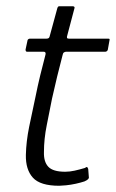

<svg xmlns="http://www.w3.org/2000/svg" viewBox="-20 -596 372 616"><path d="M170 0Q109 0 85.5 -26Q62 -52 63 -99Q64 -142 73.5 -189Q83 -236 94 -286Q101 -321 109 -354Q117 -387 126 -421Q128 -430 120 -430H67Q64 -430 63 -432Q62 -434 62 -437L68 -465Q68 -468 70.5 -470Q73 -472 76 -472H129Q134 -472 136.5 -474Q139 -476 140 -482L164 -570Q166 -576 170 -576H213Q216 -576 218 -574.5Q220 -573 219 -570L196 -483Q194 -477 195 -474.5Q196 -472 201 -472H327Q331 -472 331.5 -470.5Q332 -469 331 -465L326 -437Q326 -435 323.5 -432.5Q321 -430 318 -430H192Q189 -430 185.5 -428Q182 -426 181 -420Q172 -386 163.5 -351Q155 -316 147 -280Q139 -239 130 -194.5Q121 -150 121 -108Q120 -77 135 -61Q150 -45 189 -45Q204 -45 219.5 -48.5Q235 -52 252 -57Q258 -61 259.5 -60Q261 -59 263 -54L265 -28Q267 -21 251 -14Q239 -10 223 -6.5Q207 -3 192 -1.5Q177 0 170 0Z"/></svg>

Font: Glory Light
Style: Italic
Weight: 300
Italic angle: -12°
Version: Version 1.011